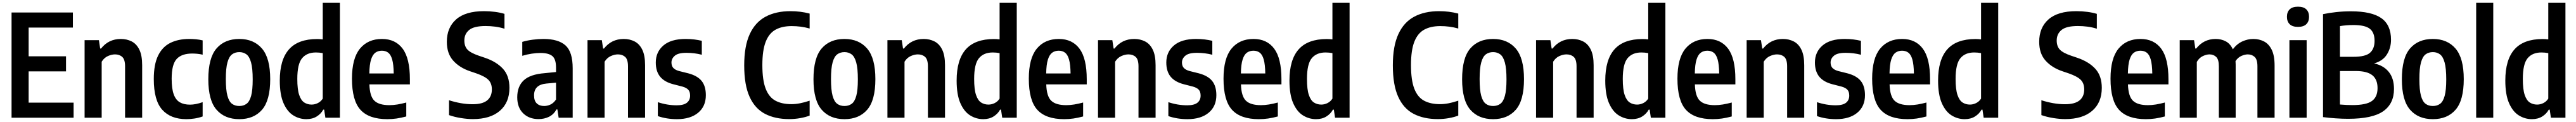

<svg xmlns="http://www.w3.org/2000/svg" viewBox="-20 -828 18165 858"><path d="M61.5 0V-740H494V-634H182V-432H445.5V-326H182V-106H499V0Z M576.5 0V-545.5H677.5L686.5 -486.5H692.5Q745.5 -554 832 -554Q874.5 -554 908.8 -536.5Q943 -519 962.8 -478.5Q982.5 -438 982.5 -369.5V0H862V-361Q862 -409.5 842.2 -427.5Q822.5 -445.5 791 -445.5Q767.5 -445.5 741 -433.8Q714.5 -422 697 -394V0Z M1294 10Q1184 10 1124.2 -56Q1064.5 -122 1064.5 -272Q1064.5 -374.5 1094.5 -436.2Q1124.5 -498 1180.5 -526Q1236.5 -554 1314.5 -554Q1338.5 -554 1362.2 -551.8Q1386 -549.5 1409 -544V-443.5Q1390 -448 1370.5 -449.8Q1351 -451.5 1336 -451.5Q1261 -451.5 1225.8 -413.2Q1190.5 -375 1190.5 -274.5Q1190.5 -204.5 1205 -164.8Q1219.5 -125 1248.2 -108.5Q1277 -92 1320 -92Q1359 -92 1409 -109.5V-9Q1381 1 1351.5 5.5Q1322 10 1294 10Z M1667.5 10Q1565 10 1507 -56.2Q1449 -122.5 1449 -270.5Q1449 -420.5 1506.8 -487.2Q1564.5 -554 1667.5 -554Q1769.5 -554 1827.5 -486.5Q1885.5 -419 1885.5 -271.5Q1885.5 -122.5 1827.8 -56.2Q1770 10 1667.5 10ZM1667.5 -82.5Q1697 -82.5 1718.2 -97.8Q1739.5 -113 1750.8 -153.5Q1762 -194 1762 -269.5Q1762 -347 1750.5 -388.5Q1739 -430 1717.8 -445.8Q1696.5 -461.5 1667.5 -461.5Q1638 -461.5 1616.8 -446Q1595.5 -430.5 1584 -389.5Q1572.5 -348.5 1572.5 -272.5Q1572.5 -195.5 1583.8 -154.5Q1595 -113.5 1616.2 -98Q1637.5 -82.5 1667.5 -82.5Z M2140.5 10Q2091 10 2048.2 -16.5Q2005.5 -43 1979.2 -102.8Q1953 -162.5 1953 -261.5Q1953 -408 2017.8 -480.8Q2082.5 -553.5 2216.5 -553.5Q2235 -553.5 2256 -551V-808H2377V0H2274.5L2266 -57H2259.5Q2243.5 -27.5 2213.2 -8.8Q2183 10 2140.5 10ZM2177.5 -92.5Q2200 -92.5 2221.5 -103.2Q2243 -114 2256 -134.5V-454.5Q2232 -459 2207.5 -459Q2144 -459 2110.2 -418.5Q2076.5 -378 2076.5 -273Q2076.5 -199 2089.8 -160.2Q2103 -121.5 2125.8 -107Q2148.5 -92.5 2177.5 -92.5Z M2711 10Q2582.5 10 2522.2 -55.5Q2462 -121 2462 -274.5Q2462 -417.5 2518.2 -485.8Q2574.5 -554 2673.5 -554Q2768.5 -554 2819.5 -485.5Q2870.5 -417 2870.5 -271V-234.5H2585Q2587.5 -151 2620 -119.8Q2652.5 -88.5 2725.5 -88.5Q2753 -88.5 2782.2 -93.2Q2811.5 -98 2845 -107V-9Q2808 1 2776.2 5.5Q2744.5 10 2711 10ZM2673 -471.5Q2647 -471.5 2627.5 -458Q2608 -444.5 2596.8 -409.8Q2585.5 -375 2584.5 -311.5H2756.5Q2755.5 -375 2745.5 -409.8Q2735.5 -444.5 2717 -458Q2698.5 -471.5 2673 -471.5Z M3314.5 9.5Q3275.5 9.5 3230.2 2.2Q3185 -5 3146.5 -18.5V-123Q3187 -110 3229.2 -102.5Q3271.5 -95 3313 -95Q3382.5 -95 3415.5 -122Q3448.5 -149 3448.5 -199Q3448.5 -241.5 3424.5 -266Q3400.5 -290.5 3339 -312L3294.5 -327Q3220.5 -352 3175.8 -401.8Q3131 -451.5 3131 -534Q3131 -634 3196.8 -691.8Q3262.5 -749.5 3393.5 -749.5Q3432.5 -749.5 3470.8 -744.5Q3509 -739.5 3537.5 -730.5V-626Q3506.5 -636 3472.5 -640.5Q3438.5 -645 3404 -645Q3322.5 -645 3288.5 -617.2Q3254.5 -589.5 3254.5 -543Q3254.5 -502.5 3276.5 -479.2Q3298.5 -456 3355.5 -436.5L3400 -421.5Q3481 -394 3526.8 -344.2Q3572.5 -294.5 3572.5 -210Q3572.5 -107 3505 -48.8Q3437.5 9.5 3314.5 9.5Z M3777.5 9.5Q3711 9.5 3669.2 -31.2Q3627.5 -72 3627.5 -144Q3627.5 -220 3673 -262.8Q3718.5 -305.5 3821 -313.5L3901 -321.5V-353Q3901 -412 3875 -433.8Q3849 -455.5 3790.5 -455.5Q3763 -455.5 3729.2 -450.5Q3695.5 -445.5 3663 -435.5V-533.5Q3696 -543.5 3736.2 -548.8Q3776.5 -554 3812.5 -554Q3917.5 -554 3968 -508.5Q4018.5 -463 4018.5 -347.5V0H3919.5L3910.5 -58.5H3904.5Q3884 -22.5 3851 -6.5Q3818 9.5 3777.5 9.5ZM3746 -157.5Q3746 -119 3765.2 -100.8Q3784.5 -82.5 3817.5 -82.5Q3838 -82.5 3860.2 -92Q3882.5 -101.5 3901 -128V-246.5L3833.5 -240.5Q3746 -232.5 3746 -157.5Z M4123 0V-545.5H4224L4233 -486.5H4239Q4292 -554 4378.5 -554Q4421 -554 4455.2 -536.5Q4489.5 -519 4509.2 -478.5Q4529 -438 4529 -369.5V0H4408.5V-361Q4408.5 -409.5 4388.8 -427.5Q4369 -445.5 4337.5 -445.5Q4314 -445.5 4287.5 -433.8Q4261 -422 4243.5 -394V0Z M4754 10Q4681 10 4619 -11.5V-109.5Q4685 -87.5 4752 -87.5Q4801 -87.5 4823.8 -105.5Q4846.5 -123.5 4846.5 -155.5Q4846.5 -183.5 4833 -197.5Q4819.5 -211.5 4792.5 -219L4728 -235.5Q4665.5 -251.5 4635 -288.8Q4604.5 -326 4604.5 -388.5Q4604.5 -462 4658 -508Q4711.5 -554 4814.5 -554Q4847.5 -554 4875.8 -550.5Q4904 -547 4929 -541V-443Q4877 -456.5 4820.5 -456.5Q4762.5 -456.5 4738.8 -436.2Q4715 -416 4715 -388.5Q4715 -364 4728.2 -350Q4741.5 -336 4768.5 -328.5L4833 -312.5Q4898 -295.5 4927.8 -258.8Q4957.5 -222 4957.5 -158.5Q4957.5 -80 4903 -35Q4848.5 10 4754 10Z M5545 9.5Q5446 9.5 5375 -27.2Q5304 -64 5266 -147Q5228 -230 5228 -368.5Q5228 -503.5 5266.8 -587.5Q5305.5 -671.5 5378.5 -710.5Q5451.5 -749.5 5554.5 -749.5Q5625 -749.5 5689.5 -732.5V-627.5Q5657 -636.5 5626 -640.5Q5595 -644.5 5562.5 -644.5Q5495 -644.5 5449 -619.2Q5403 -594 5379.5 -534Q5356 -474 5356 -370.5Q5356 -264 5379.5 -204Q5403 -144 5448.5 -119.8Q5494 -95.5 5560.5 -95.5Q5590.5 -95.5 5622.2 -101.8Q5654 -108 5689.5 -120V-15Q5660.5 -4 5622.5 2.8Q5584.5 9.5 5545 9.5Z M5935 10Q5832.5 10 5774.5 -56.2Q5716.5 -122.5 5716.5 -270.5Q5716.5 -420.5 5774.2 -487.2Q5832 -554 5935 -554Q6037 -554 6095 -486.5Q6153 -419 6153 -271.5Q6153 -122.5 6095.2 -56.2Q6037.5 10 5935 10ZM5935 -82.5Q5964.5 -82.5 5985.8 -97.8Q6007 -113 6018.2 -153.5Q6029.5 -194 6029.5 -269.5Q6029.5 -347 6018 -388.5Q6006.5 -430 5985.2 -445.8Q5964 -461.5 5935 -461.5Q5905.5 -461.5 5884.2 -446Q5863 -430.5 5851.5 -389.5Q5840 -348.5 5840 -272.5Q5840 -195.5 5851.2 -154.5Q5862.5 -113.5 5883.8 -98Q5905 -82.5 5935 -82.5Z M6238 0V-545.5H6339L6348 -486.5H6354Q6407 -554 6493.5 -554Q6536 -554 6570.2 -536.5Q6604.5 -519 6624.2 -478.5Q6644 -438 6644 -369.5V0H6523.5V-361Q6523.5 -409.5 6503.8 -427.5Q6484 -445.5 6452.5 -445.5Q6429 -445.5 6402.5 -433.8Q6376 -422 6358.5 -394V0Z M6913.5 10Q6864 10 6821.2 -16.5Q6778.5 -43 6752.2 -102.8Q6726 -162.5 6726 -261.5Q6726 -408 6790.8 -480.8Q6855.5 -553.5 6989.5 -553.5Q7008 -553.5 7029 -551V-808H7150V0H7047.5L7039 -57H7032.5Q7016.5 -27.5 6986.2 -8.8Q6956 10 6913.5 10ZM6950.5 -92.5Q6973 -92.5 6994.5 -103.2Q7016 -114 7029 -134.5V-454.5Q7005 -459 6980.5 -459Q6917 -459 6883.2 -418.5Q6849.5 -378 6849.5 -273Q6849.5 -199 6862.8 -160.2Q6876 -121.5 6898.8 -107Q6921.5 -92.5 6950.5 -92.5Z M7484 10Q7355.5 10 7295.2 -55.5Q7235 -121 7235 -274.5Q7235 -417.5 7291.2 -485.8Q7347.5 -554 7446.5 -554Q7541.5 -554 7592.5 -485.5Q7643.5 -417 7643.5 -271V-234.5H7358Q7360.5 -151 7393 -119.8Q7425.5 -88.5 7498.5 -88.5Q7526 -88.5 7555.2 -93.2Q7584.5 -98 7618 -107V-9Q7581 1 7549.2 5.5Q7517.5 10 7484 10ZM7446 -471.5Q7420 -471.5 7400.5 -458Q7381 -444.5 7369.8 -409.8Q7358.5 -375 7357.5 -311.5H7529.5Q7528.5 -375 7518.5 -409.8Q7508.5 -444.5 7490 -458Q7471.5 -471.5 7446 -471.5Z M7723 0V-545.5H7824L7833 -486.5H7839Q7892 -554 7978.5 -554Q8021 -554 8055.2 -536.5Q8089.5 -519 8109.2 -478.5Q8129 -438 8129 -369.5V0H8008.5V-361Q8008.5 -409.5 7988.8 -427.5Q7969 -445.5 7937.5 -445.5Q7914 -445.5 7887.5 -433.8Q7861 -422 7843.5 -394V0Z M8354 10Q8281 10 8219 -11.5V-109.5Q8285 -87.5 8352 -87.5Q8401 -87.5 8423.8 -105.5Q8446.5 -123.5 8446.5 -155.5Q8446.5 -183.5 8433 -197.5Q8419.5 -211.5 8392.5 -219L8328 -235.5Q8265.5 -251.5 8235 -288.8Q8204.5 -326 8204.5 -388.5Q8204.5 -462 8258 -508Q8311.5 -554 8414.5 -554Q8447.5 -554 8475.8 -550.5Q8504 -547 8529 -541V-443Q8477 -456.5 8420.5 -456.5Q8362.5 -456.5 8338.8 -436.2Q8315 -416 8315 -388.5Q8315 -364 8328.2 -350Q8341.5 -336 8368.5 -328.5L8433 -312.5Q8498 -295.5 8527.8 -258.8Q8557.5 -222 8557.5 -158.5Q8557.5 -80 8503 -35Q8448.5 10 8354 10Z M8857 10Q8728.5 10 8668.2 -55.5Q8608 -121 8608 -274.5Q8608 -417.5 8664.2 -485.8Q8720.5 -554 8819.5 -554Q8914.5 -554 8965.5 -485.5Q9016.5 -417 9016.5 -271V-234.5H8731Q8733.5 -151 8766 -119.8Q8798.5 -88.5 8871.5 -88.5Q8899 -88.5 8928.2 -93.2Q8957.5 -98 8991 -107V-9Q8954 1 8922.2 5.5Q8890.5 10 8857 10ZM8819 -471.5Q8793 -471.5 8773.5 -458Q8754 -444.5 8742.8 -409.8Q8731.5 -375 8730.5 -311.5H8902.5Q8901.5 -375 8891.5 -409.8Q8881.5 -444.5 8863 -458Q8844.5 -471.5 8819 -471.5Z M9260.5 10Q9211 10 9168.2 -16.5Q9125.5 -43 9099.2 -102.8Q9073 -162.5 9073 -261.5Q9073 -408 9137.8 -480.8Q9202.5 -553.5 9336.5 -553.5Q9355 -553.5 9376 -551V-808H9497V0H9394.5L9386 -57H9379.5Q9363.5 -27.5 9333.2 -8.8Q9303 10 9260.5 10ZM9297.5 -92.5Q9320 -92.5 9341.5 -103.2Q9363 -114 9376 -134.5V-454.5Q9352 -459 9327.5 -459Q9264 -459 9230.2 -418.5Q9196.5 -378 9196.5 -273Q9196.5 -199 9209.8 -160.2Q9223 -121.5 9245.8 -107Q9268.5 -92.5 9297.5 -92.5Z M10119 9.5Q10020 9.5 9949 -27.2Q9878 -64 9840 -147Q9802 -230 9802 -368.5Q9802 -503.5 9840.8 -587.5Q9879.5 -671.5 9952.5 -710.5Q10025.5 -749.5 10128.5 -749.5Q10199 -749.5 10263.5 -732.5V-627.5Q10231 -636.5 10200 -640.5Q10169 -644.5 10136.5 -644.5Q10069 -644.5 10023 -619.2Q9977 -594 9953.5 -534Q9930 -474 9930 -370.5Q9930 -264 9953.5 -204Q9977 -144 10022.5 -119.8Q10068 -95.5 10134.5 -95.5Q10164.5 -95.5 10196.2 -101.8Q10228 -108 10263.5 -120V-15Q10234.5 -4 10196.5 2.8Q10158.5 9.5 10119 9.5Z M10509 10Q10406.5 10 10348.5 -56.2Q10290.5 -122.5 10290.5 -270.5Q10290.5 -420.5 10348.2 -487.2Q10406 -554 10509 -554Q10611 -554 10669 -486.5Q10727 -419 10727 -271.5Q10727 -122.5 10669.2 -56.2Q10611.5 10 10509 10ZM10509 -82.5Q10538.5 -82.5 10559.8 -97.8Q10581 -113 10592.2 -153.5Q10603.5 -194 10603.5 -269.5Q10603.5 -347 10592 -388.5Q10580.5 -430 10559.2 -445.8Q10538 -461.5 10509 -461.5Q10479.5 -461.5 10458.2 -446Q10437 -430.5 10425.5 -389.5Q10414 -348.5 10414 -272.5Q10414 -195.5 10425.2 -154.5Q10436.5 -113.5 10457.8 -98Q10479 -82.5 10509 -82.5Z M10812 0V-545.5H10913L10922 -486.5H10928Q10981 -554 11067.5 -554Q11110 -554 11144.2 -536.5Q11178.5 -519 11198.2 -478.5Q11218 -438 11218 -369.5V0H11097.5V-361Q11097.5 -409.5 11077.8 -427.5Q11058 -445.5 11026.5 -445.5Q11003 -445.5 10976.5 -433.8Q10950 -422 10932.5 -394V0Z M11487.5 10Q11438 10 11395.2 -16.5Q11352.5 -43 11326.2 -102.8Q11300 -162.5 11300 -261.5Q11300 -408 11364.8 -480.8Q11429.5 -553.5 11563.5 -553.5Q11582 -553.5 11603 -551V-808H11724V0H11621.5L11613 -57H11606.5Q11590.5 -27.5 11560.2 -8.8Q11530 10 11487.5 10ZM11524.5 -92.5Q11547 -92.5 11568.5 -103.2Q11590 -114 11603 -134.5V-454.5Q11579 -459 11554.5 -459Q11491 -459 11457.2 -418.5Q11423.5 -378 11423.5 -273Q11423.5 -199 11436.8 -160.2Q11450 -121.5 11472.8 -107Q11495.5 -92.5 11524.5 -92.5Z M12058 10Q11929.5 10 11869.2 -55.5Q11809 -121 11809 -274.5Q11809 -417.5 11865.2 -485.8Q11921.5 -554 12020.5 -554Q12115.5 -554 12166.5 -485.5Q12217.5 -417 12217.5 -271V-234.5H11932Q11934.5 -151 11967 -119.8Q11999.5 -88.5 12072.5 -88.5Q12100 -88.5 12129.2 -93.2Q12158.5 -98 12192 -107V-9Q12155 1 12123.2 5.5Q12091.5 10 12058 10ZM12020 -471.5Q11994 -471.5 11974.5 -458Q11955 -444.5 11943.8 -409.8Q11932.5 -375 11931.5 -311.5H12103.5Q12102.5 -375 12092.5 -409.8Q12082.5 -444.5 12064 -458Q12045.5 -471.5 12020 -471.5Z M12297 0V-545.5H12398L12407 -486.5H12413Q12466 -554 12552.5 -554Q12595 -554 12629.2 -536.5Q12663.5 -519 12683.2 -478.5Q12703 -438 12703 -369.5V0H12582.5V-361Q12582.5 -409.5 12562.8 -427.5Q12543 -445.5 12511.5 -445.5Q12488 -445.5 12461.5 -433.8Q12435 -422 12417.5 -394V0Z M12928 10Q12855 10 12793 -11.5V-109.5Q12859 -87.5 12926 -87.5Q12975 -87.5 12997.8 -105.5Q13020.5 -123.5 13020.5 -155.5Q13020.5 -183.5 13007 -197.5Q12993.5 -211.5 12966.5 -219L12902 -235.5Q12839.5 -251.5 12809 -288.8Q12778.5 -326 12778.5 -388.5Q12778.5 -462 12832 -508Q12885.5 -554 12988.5 -554Q13021.5 -554 13049.8 -550.5Q13078 -547 13103 -541V-443Q13051 -456.5 12994.5 -456.5Q12936.5 -456.5 12912.8 -436.2Q12889 -416 12889 -388.5Q12889 -364 12902.2 -350Q12915.5 -336 12942.5 -328.5L13007 -312.5Q13072 -295.5 13101.8 -258.8Q13131.5 -222 13131.5 -158.5Q13131.5 -80 13077 -35Q13022.5 10 12928 10Z M13431 10Q13302.5 10 13242.2 -55.5Q13182 -121 13182 -274.5Q13182 -417.5 13238.2 -485.8Q13294.5 -554 13393.5 -554Q13488.5 -554 13539.5 -485.5Q13590.5 -417 13590.5 -271V-234.5H13305Q13307.5 -151 13340 -119.8Q13372.5 -88.5 13445.5 -88.5Q13473 -88.5 13502.2 -93.2Q13531.5 -98 13565 -107V-9Q13528 1 13496.2 5.5Q13464.5 10 13431 10ZM13393 -471.5Q13367 -471.5 13347.5 -458Q13328 -444.5 13316.8 -409.8Q13305.5 -375 13304.5 -311.5H13476.5Q13475.5 -375 13465.5 -409.8Q13455.5 -444.5 13437 -458Q13418.5 -471.5 13393 -471.5Z M13834.5 10Q13785 10 13742.2 -16.5Q13699.5 -43 13673.2 -102.8Q13647 -162.5 13647 -261.5Q13647 -408 13711.8 -480.8Q13776.5 -553.5 13910.5 -553.5Q13929 -553.5 13950 -551V-808H14071V0H13968.5L13960 -57H13953.5Q13937.5 -27.5 13907.2 -8.8Q13877 10 13834.5 10ZM13871.5 -92.5Q13894 -92.5 13915.5 -103.2Q13937 -114 13950 -134.5V-454.5Q13926 -459 13901.5 -459Q13838 -459 13804.2 -418.5Q13770.5 -378 13770.5 -273Q13770.5 -199 13783.8 -160.2Q13797 -121.5 13819.8 -107Q13842.5 -92.5 13871.5 -92.5Z M14543.5 9.5Q14504.5 9.5 14459.2 2.2Q14414 -5 14375.5 -18.5V-123Q14416 -110 14458.2 -102.5Q14500.5 -95 14542 -95Q14611.5 -95 14644.5 -122Q14677.5 -149 14677.5 -199Q14677.5 -241.5 14653.5 -266Q14629.5 -290.5 14568 -312L14523.5 -327Q14449.5 -352 14404.8 -401.8Q14360 -451.5 14360 -534Q14360 -634 14425.8 -691.8Q14491.5 -749.5 14622.5 -749.5Q14661.5 -749.5 14699.8 -744.5Q14738 -739.5 14766.5 -730.5V-626Q14735.5 -636 14701.5 -640.5Q14667.5 -645 14633 -645Q14551.5 -645 14517.5 -617.2Q14483.5 -589.5 14483.5 -543Q14483.5 -502.5 14505.5 -479.2Q14527.5 -456 14584.5 -436.5L14629 -421.5Q14710 -394 14755.8 -344.2Q14801.5 -294.5 14801.5 -210Q14801.5 -107 14734 -48.8Q14666.5 9.5 14543.5 9.5Z M15112 10Q14983.5 10 14923.2 -55.5Q14863 -121 14863 -274.5Q14863 -417.5 14919.2 -485.8Q14975.5 -554 15074.5 -554Q15169.5 -554 15220.5 -485.5Q15271.5 -417 15271.5 -271V-234.5H14986Q14988.5 -151 15021 -119.8Q15053.5 -88.5 15126.5 -88.5Q15154 -88.5 15183.2 -93.2Q15212.5 -98 15246 -107V-9Q15209 1 15177.2 5.5Q15145.5 10 15112 10ZM15074 -471.5Q15048 -471.5 15028.5 -458Q15009 -444.5 14997.8 -409.8Q14986.5 -375 14985.5 -311.5H15157.5Q15156.5 -375 15146.5 -409.8Q15136.5 -444.5 15118 -458Q15099.5 -471.5 15074 -471.5Z M15351 0V-545.5H15452L15461 -486.5H15467Q15520 -554 15604.5 -554Q15643.5 -554 15675.2 -537.5Q15707 -521 15725.5 -481.5Q15755 -520 15793 -537Q15831 -554 15869.5 -554Q15911.5 -554 15945.5 -536.5Q15979.5 -519 15999.8 -478Q16020 -437 16020 -367V0H15899V-361Q15899 -409.5 15879.5 -427.5Q15860 -445.5 15830.5 -445.5Q15811.5 -445.5 15787 -435.2Q15762.5 -425 15744.5 -398.5Q15745.5 -386.5 15745.5 -373.5V0H15627V-361Q15627 -409.5 15608.2 -427.5Q15589.5 -445.5 15560.5 -445.5Q15539.5 -445.5 15513.8 -433.5Q15488 -421.5 15471.5 -392.5V0Z M16124.5 0V-545.5H16246V0ZM16185 -639Q16145.5 -639 16126.2 -658Q16107 -677 16107 -710Q16107 -743 16126.2 -762Q16145.5 -781 16185 -781Q16224.5 -781 16243.8 -762Q16263 -743 16263 -710Q16263 -677 16243.8 -658Q16224.5 -639 16185 -639Z M16538 7.5Q16497.5 7.5 16450 4.2Q16402.5 1 16361.5 -4.5V-728.5Q16404 -737.5 16454.8 -743Q16505.5 -748.5 16558 -748.5Q16704 -748.5 16772.5 -700.5Q16841 -652.5 16841 -548.5Q16841 -491 16812 -445Q16783 -399 16721.5 -382Q16788 -368 16825 -322.5Q16862 -277 16862 -202.5Q16862 -98.5 16785.8 -45.5Q16709.5 7.5 16538 7.5ZM16575.5 -652Q16548 -652 16525.5 -650Q16503 -648 16481 -644.5V-428.5H16575Q16661 -428.5 16693 -457Q16725 -485.5 16725 -540.5Q16725 -600 16691 -626Q16657 -652 16575.5 -652ZM16569 -89Q16666 -89 16706 -117.5Q16746 -146 16746 -208.5Q16746 -269.5 16709 -299Q16672 -328.5 16591.5 -328.5H16481V-93Q16504.5 -91 16526.2 -90Q16548 -89 16569 -89Z M17136 10Q17033.5 10 16975.5 -56.2Q16917.5 -122.5 16917.5 -270.5Q16917.5 -420.5 16975.2 -487.2Q17033 -554 17136 -554Q17238 -554 17296 -486.5Q17354 -419 17354 -271.5Q17354 -122.5 17296.2 -56.2Q17238.5 10 17136 10ZM17136 -82.5Q17165.5 -82.5 17186.8 -97.8Q17208 -113 17219.2 -153.5Q17230.5 -194 17230.5 -269.5Q17230.5 -347 17219 -388.5Q17207.5 -430 17186.2 -445.8Q17165 -461.5 17136 -461.5Q17106.5 -461.5 17085.2 -446Q17064 -430.5 17052.5 -389.5Q17041 -348.5 17041 -272.5Q17041 -195.5 17052.2 -154.5Q17063.5 -113.5 17084.8 -98Q17106 -82.5 17136 -82.5Z M17441.5 0V-808H17562V0Z M17834.5 10Q17785 10 17742.2 -16.5Q17699.5 -43 17673.2 -102.8Q17647 -162.5 17647 -261.5Q17647 -408 17711.8 -480.8Q17776.5 -553.5 17910.5 -553.5Q17929 -553.5 17950 -551V-808H18071V0H17968.5L17960 -57H17953.5Q17937.5 -27.5 17907.2 -8.8Q17877 10 17834.5 10ZM17871.5 -92.5Q17894 -92.5 17915.5 -103.2Q17937 -114 17950 -134.5V-454.5Q17926 -459 17901.5 -459Q17838 -459 17804.2 -418.5Q17770.5 -378 17770.5 -273Q17770.5 -199 17783.8 -160.2Q17797 -121.5 17819.8 -107Q17842.5 -92.5 17871.5 -92.5Z"/></svg>

Font: Encode Sans Condensed Condensed SemiBold
Style: Regular
Weight: 600
Width: 3
Designer: Multiple Designers
Foundry: Impallari Type
Version: Version 3.000; ttfautohint (v1.8.3) -l 8 -r 50 -G 200 -x 14 